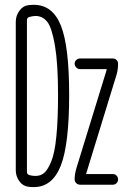

<svg xmlns="http://www.w3.org/2000/svg" viewBox="-20 -760 540 790"><path d="M293.9 -66.4 418.9 -472.7V-473.6Q418.9 -475.6 418 -475.6H309.6Q300.8 -475.6 293.9 -482.4Q287.1 -489.3 287.1 -498Q287.1 -506.8 293.9 -513.2Q300.8 -519.5 309.6 -519.5H444.3Q453.1 -519.5 459.5 -513.2Q465.8 -506.8 465.8 -498Q465.8 -474.6 460 -454.1L335 -46.9Q335 -45.9 334 -45.9Q334 -43.9 335 -43.9H444.3Q453.1 -43.9 459.5 -37.6Q465.8 -31.2 465.8 -22Q465.8 -12.7 459.5 -6.3Q453.1 0 444.3 0H309.6Q300.8 0 293.9 -6.3Q287.1 -12.7 287.1 -22.5Q287.1 -42 293.9 -66.4ZM90.8 -677.7V-51.8Q90.8 -43.9 99.6 -40Q111.3 -36.1 126 -36.1Q147.5 -36.1 162.1 -48.8Q176.8 -61.5 190.9 -95.7Q205.1 -129.9 211.9 -198.7Q218.8 -267.6 218.8 -370.1Q218.8 -498 206.1 -572.3Q193.4 -646.5 174.3 -670.4Q155.3 -694.3 126 -694.3Q114.3 -694.3 98.6 -689.5Q90.8 -685.5 90.8 -677.7ZM100.6 8.8Q75.2 6.8 60.1 -13.7Q44.9 -34.2 44.9 -59.6V-669.9Q44.9 -696.3 60.5 -716.8Q76.2 -737.3 100.6 -739.3Q106.4 -740.2 119.1 -740.2Q196.3 -740.2 230.5 -654.8Q264.6 -569.3 264.6 -370.1Q264.6 -166 230 -78.1Q195.3 9.8 119.1 9.8Q106.4 9.8 100.6 8.8Z"/></svg>

Font: Rounded-X Mgen+ 1m light
Style: Regular
Weight: 200
Designer: [Source Han Sans]
Ryoko NISHIZUKA  (kana & ideographs); Paul D. Hunt (Latin, Greek & Cyrillic); Wenlong ZHANG  (bopomofo
Version: Version 1.059.20150602